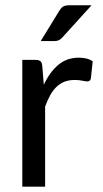

<svg xmlns="http://www.w3.org/2000/svg" viewBox="-20 -703 389 723"><path d="M64 0ZM64 0V-477.5H113.3Q127 -477.5 132.6 -472.2Q138.2 -466.8 139.2 -454.1L145 -383.8Q167 -431.2 199.2 -458.5Q231.4 -485.8 276.9 -485.8Q292 -485.8 305.2 -482.7Q318.4 -479.5 329.1 -472.2L322.3 -408.7Q320.8 -396.5 308.6 -396.5Q301.8 -396.5 289.3 -399.2Q276.9 -401.9 261.7 -401.9Q239.7 -401.9 222.9 -395.3Q206.1 -388.7 192.6 -375.7Q179.2 -362.8 168.9 -344.2Q158.7 -325.7 149.9 -301.8V0ZM324.7 -683.1 214.4 -561.5Q207.5 -554.2 200.9 -551.3Q194.3 -548.3 184.6 -548.3H133.3L203.1 -662.1Q209.5 -672.9 217.3 -678Q225.1 -683.1 240.7 -683.1Z"/></svg>

Font: Carlito
Style: Regular
Weight: 400
Designer: Lukasz Dziedzic
Foundry: tyPoland Lukasz Dziedzic
Version: Version 1.103; Beta1; all basic design good, some composites